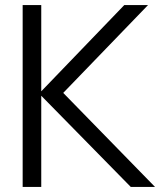

<svg xmlns="http://www.w3.org/2000/svg" viewBox="-20 -740 634 760"><path d="M134.8 -369.7 497.7 0H593.7L230.3 -372.3L566 -720H472ZM69.7 0H143.3V-720H69.7Z"/></svg>

Font: Vela Sans GX ExtLt
Style: Regular
Weight: 200
Designer: Principal design: Mikhail Sharanda - project Manrope.
Design modification: Ravid Balaliev
Foundry: Mikhail Sharanda
Version: Version 1.001